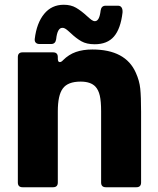

<svg xmlns="http://www.w3.org/2000/svg" viewBox="-20 -787 664 807"><path d="M75 0Q55 0 55 -20V-547Q55 -567 75 -567H203Q223 -567 223 -547V-541Q223 -526 231 -526Q238 -526 245 -534Q269 -558 299 -568.5Q329 -579 368 -579Q508 -579 551 -481Q566 -448 569.5 -414.5Q573 -381 573 -317V-20Q573 0 553 0H425Q405 0 405 -20V-319Q405 -361 399.5 -385Q394 -409 381 -423Q361 -444 319 -444Q265 -444 244 -415Q223 -387 223 -319V-20Q223 0 203 0ZM277 -648Q264 -660 257 -665Q250 -670 242 -670Q221 -670 216 -622Q213 -602 195 -602H146Q136 -602 130.5 -607.5Q125 -613 126 -623Q134 -690 165.5 -728.5Q197 -767 248 -767Q278 -767 299.5 -754.5Q321 -742 345 -720Q357 -709 364.5 -703.5Q372 -698 379 -698Q398 -698 403 -743Q406 -763 424 -763H476Q486 -763 491 -755.5Q496 -748 495 -734Q487 -666 459 -633.5Q431 -601 378 -601Q344 -601 322 -613.5Q300 -626 277 -648Z"/></svg>

Font: Open Sauce Two Black
Style: Regular
Weight: 900
Designer: Alfredo Marco Pradil
Foundry: Creative Sauce Fz LLC
Version: Version 1.477